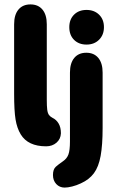

<svg xmlns="http://www.w3.org/2000/svg" viewBox="-20 -652 534 870"><path d="M189 11Q217 11 236 -5.5Q255 -22 256 -48Q256 -75 245.5 -92.5Q235 -110 218 -118Q208 -123 202 -131Q196 -139 194 -155Q192 -171 192 -199V-542Q192 -585 172.5 -608.5Q153 -632 118 -632Q83 -632 63.5 -608.5Q44 -585 44 -542V-227Q44 -150 50.5 -110.5Q57 -71 74 -43Q107 11 189 11ZM445 -72V-323Q445 -366 425.5 -389.5Q406 -413 371 -413Q336 -413 316.5 -389.5Q297 -366 297 -323V-11Q297 29 290 48Q283 67 265 79Q246 92 233 103.5Q220 115 220 141Q220 166 235 182Q250 198 273 198Q287 198 307 193Q327 188 346 179Q384 162 405.5 133Q427 104 436 54.5Q445 5 445 -72ZM372 -607Q337 -607 315.5 -585.5Q294 -564 294 -529Q294 -493 315.5 -471.5Q337 -450 372 -450Q407 -450 429 -472Q451 -494 451 -529Q451 -564 429 -585.5Q407 -607 372 -607Z"/></svg>

Font: Beiruti Black
Style: Regular
Weight: 900
Designer: Arlette Boutros
Foundry: Boutros
Version: Version 1.41